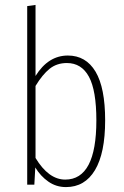

<svg xmlns="http://www.w3.org/2000/svg" viewBox="-20 -759 508 789"><path d="M258.8 -530.8Q333 -530.8 372.6 -464.6Q412.1 -398.4 412.1 -264.2Q412.1 -129.9 370.4 -60.1Q328.6 9.8 251 9.8Q210.9 9.8 178.7 -12.7Q146.5 -35.2 125 -70.8L121.1 0H91.8V-733.9L126 -738.8V-446.8Q178.2 -530.8 258.8 -530.8ZM248 -21Q376 -21 376 -264.2Q376 -387.2 345.5 -443.6Q314.9 -500 254.9 -500Q213.4 -500 183.8 -476.3Q154.3 -452.6 126 -405.8V-109.9Q179.7 -21 248 -21Z"/></svg>

Font: Fira Sans Compressed UltraLight
Style: Regular
Weight: 200
Width: 1
Designer: Carrois Corporate & Edenspiekermann AG
Foundry: Carrois Corporate GbR & Edenspiekermann AG
Version: Version 4.203;PS 004.203;hotconv 1.0.88;makeotf.lib2.5.64775